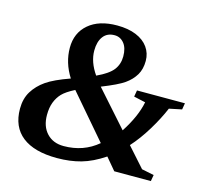

<svg xmlns="http://www.w3.org/2000/svg" viewBox="-98 -779 975 901"><g transform="rotate(15 389.0 -328.0)"><path d="M536.6 -538.1Q536.6 -498 519.5 -469.5Q502.4 -440.9 471.9 -419.4Q441.4 -397.9 363.8 -367.2L516.1 -195.8Q570.3 -279.3 584 -350.1L527.3 -362.8L532.7 -394H765.6L760.3 -362.8L699.2 -350.1Q676.8 -296.9 641.4 -238.8Q606 -180.7 566.9 -137.7L651.4 -43L710.9 -30.8L705.6 0H527.8L478.5 -58.6Q420.9 -20 367.9 -5.1Q314.9 9.8 251.5 9.8Q140.6 9.8 82.5 -35.9Q24.4 -81.5 24.4 -169.4Q24.4 -218.3 46.1 -253.7Q67.9 -289.1 105 -314.9Q142.1 -340.8 218.3 -367.7Q176.3 -434.1 176.3 -506.3Q176.3 -578.6 226.6 -621.6Q276.9 -664.6 364.7 -664.6Q418.5 -664.6 457 -648.7Q495.6 -632.8 516.1 -604Q536.6 -575.2 536.6 -538.1ZM252.4 -321.3Q210.4 -299.8 192.4 -280.8Q174.3 -261.7 164.3 -235.6Q154.3 -209.5 154.3 -173.8Q154.3 -118.2 185.1 -85.4Q215.8 -52.7 267.1 -52.7Q363.3 -52.7 432.6 -111.3ZM290.5 -522.9Q290.5 -467.8 329.6 -411.6Q386.7 -438 408 -465.8Q429.2 -493.7 429.2 -531.2Q429.2 -572.3 410.9 -594.7Q392.6 -617.2 364.7 -617.2Q328.6 -617.2 309.6 -591.8Q290.5 -566.4 290.5 -522.9Z"/></g></svg>

Font: Liberation Serif
Style: Bold Italic
Weight: 700
Italic angle: -16.333°
Designer: Steve Matteson
Foundry: Ascender Corporation
Version: Version 2.1.5